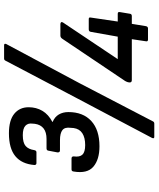

<svg xmlns="http://www.w3.org/2000/svg" viewBox="60 -784 755 914"><g transform="rotate(-90 437.0 -327.5)"><path d="M197 -231Q134 -231 100 -260Q66 -289 77 -354Q78 -364 87 -364H139Q149 -364 149 -354Q145 -325 157.5 -312Q170 -299 203 -299Q238 -299 259 -312.5Q280 -326 284 -354L285 -368Q289 -396 274 -407.5Q259 -419 226 -419H178Q167 -419 168 -431L176 -473Q177 -483 187 -483H232Q264 -483 282 -497Q300 -511 304 -538L305 -550Q308 -571 295 -583.5Q282 -596 250 -596Q214 -596 198.5 -582.5Q183 -569 179 -542Q177 -531 169 -531H117Q108 -531 108 -541Q113 -601 150 -631.5Q187 -662 259 -662Q321 -662 352 -636.5Q383 -611 383 -568Q383 -532 366 -503Q349 -474 313 -455V-454Q337 -444 348.5 -424.5Q360 -405 360 -379Q360 -309 317.5 -270Q275 -231 197 -231ZM242 30Q232 30 237 19L431 -348L605 -679Q608 -685 615 -685H678Q683 -685 684.5 -682.5Q686 -680 684 -675L497 -325L316 23Q313 30 305 30ZM705 0Q695 0 697 -10L707 -77H512Q501 -77 501 -87L502 -95Q503 -99 504.5 -102Q506 -105 508 -109L709 -408Q715 -417 724 -417H779Q785 -417 787.5 -413.5Q790 -410 786 -404L612 -144H719L742 -273Q744 -282 754 -282H803Q812 -282 810 -273L791 -144H828Q838 -144 836 -134L828 -86Q827 -77 817 -77H780L769 -10Q767 0 758 0Z"/></g></svg>

Font: Sofia Sans Semi Condensed Medium
Style: Italic
Weight: 500
Italic angle: -9°
Version: Version 4.100